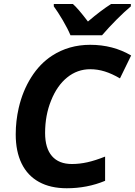

<svg xmlns="http://www.w3.org/2000/svg" viewBox="-20 -954 691 983"><path d="M60.5 -266.1Q60.5 -334.5 75.7 -400.9Q95.7 -488.3 139.9 -558.3Q184.1 -628.4 246.6 -668.9Q332.5 -724.6 441.9 -724.6Q558.6 -724.6 651.4 -669.9L594.2 -552.7Q553.2 -576.7 516.6 -588.1Q480 -599.6 441.9 -599.6Q376 -599.6 324 -557.6Q272 -515.6 241.7 -439.5Q210.9 -364.3 210.9 -273.4Q210.9 -195.3 246.1 -154.8Q281.2 -114.3 348.1 -114.3Q387.2 -114.3 427.5 -123.3Q467.8 -132.3 518.1 -152.3V-28.3Q426.8 9.8 321.8 9.8Q238.3 9.8 179.7 -22.5Q121.1 -54.7 90.8 -116.7Q60.5 -178.7 60.5 -266.1ZM255.4 -921.4V-933.6H353Q377.9 -912.6 430.2 -843.8Q496.6 -900.4 548.8 -933.6H649.9V-921.4Q616.7 -893.6 577.4 -854.2Q538.1 -814.9 502.4 -773.4H340.8Q327.1 -806.6 301.3 -850.6Q275.4 -894.5 255.4 -921.4Z"/></svg>

Font: Viking Open Sans
Style: Bold Italic
Weight: 700
Italic angle: -12°
Foundry: Ascender Corporation
Version: Version 2.000